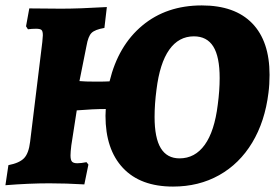

<svg xmlns="http://www.w3.org/2000/svg" viewBox="-23 -676 1015 708"><path d="M971 -400Q971 -365 967 -334Q954 -228 907 -150Q860 -72 785 -30Q710 12 615 12Q495 12 430.5 -56.5Q366 -125 366 -249L367 -274Q320 -274 260 -269L240 -140Q237 -116 237 -103Q237 -86 242.5 -80Q248 -74 262 -74Q276 -74 296 -78L303 -69L288 4Q221 0 159 0Q84 0 -3 7L8 -67Q49 -75 66 -93Q83 -111 88 -153L133 -521L135 -546Q135 -561 130 -565.5Q125 -570 110 -570Q94 -570 80 -568L73 -579L85 -645L202 -644Q269 -644 371 -650L362 -573Q327 -567 314.5 -554.5Q302 -542 296 -507L270 -377Q290 -375 331 -375Q364 -375 381 -376Q413 -508 502 -582Q591 -656 721 -656Q843 -656 907 -590Q971 -524 971 -400ZM787 -388Q787 -467 763.5 -504.5Q740 -542 692 -542Q636 -542 601 -492.5Q566 -443 554 -345Q547 -292 547 -245Q547 -167 570 -129.5Q593 -92 639 -92Q696 -92 732 -142Q768 -192 780 -290Q787 -342 787 -388Z"/></svg>

Font: Alegreya SC ExtraBold
Style: Italic
Weight: 800
Italic angle: -7°
Designer: Juan Pablo del Peral
Foundry: Huerta Tipografica
Version: Version 2.007; ttfautohint (v1.6)